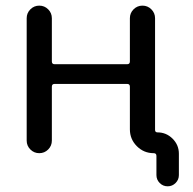

<svg xmlns="http://www.w3.org/2000/svg" viewBox="-20 -567 687 685"><path d="M174.8 -267.6Q165 -267.6 165 -257.8V-65.4Q165 -46.9 151.9 -33.7Q138.7 -20.5 120.1 -20.5Q101.6 -20.5 88.4 -33.7Q75.2 -46.9 75.2 -65.4V-502Q75.2 -520.5 88.4 -533.7Q101.6 -546.9 120.1 -546.9Q138.7 -546.9 151.9 -533.7Q165 -520.5 165 -502V-347.7Q165 -337.9 174.8 -337.9H433.6Q443.4 -337.9 443.4 -347.7V-502Q443.4 -520.5 456.5 -533.7Q469.7 -546.9 488.3 -546.9Q506.8 -546.9 520 -533.7Q533.2 -520.5 533.2 -502V-103.5Q533.2 -94.7 542 -94.7Q573.2 -94.7 595.7 -72.3Q618.2 -49.8 618.2 -18.6V57.6Q618.2 74.2 606.4 85.9Q594.7 97.7 578.1 97.7Q561.5 97.7 549.8 85.9Q538.1 74.2 538.1 57.6V-10.7Q538.1 -20.5 528.3 -20.5Q493.2 -20.5 468.3 -45.4Q443.4 -70.3 443.4 -105.5V-257.8Q443.4 -267.6 433.6 -267.6Z"/></svg>

Font: Gen Jyuu GothicX Regular
Style: Regular
Weight: 400
Designer: [Source Han Sans]
Ryoko NISHIZUKA  (kana & ideographs); Paul D. Hunt (Latin, Greek & Cyrillic); Wenlong ZHANG  (bopomofo
Version: Version 1.002.20150607